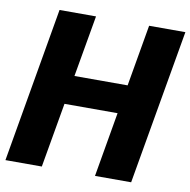

<svg xmlns="http://www.w3.org/2000/svg" viewBox="-80 -790 861 868"><g transform="rotate(10 351.0 -355.5)"><path d="M578.1 0H412.1L463.4 -296.9H219.7L168 0H1L124 -710.9H291.5L242.2 -428.7H486.3L535.2 -710.9H701.7Z"/></g></svg>

Font: TypoPRO Roboto
Style: Italic
Weight: 900
Italic angle: -12°
Designer: Google
Version: Version 2.136; 2016